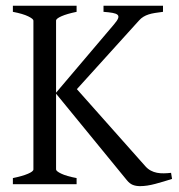

<svg xmlns="http://www.w3.org/2000/svg" viewBox="-20 -635 618 662"><path d="M24.4 0V-21Q57.6 -27.8 76.4 -35.9Q95.2 -43.9 95.2 -50.8V-564Q95.2 -569.8 77.4 -578.6Q59.6 -587.4 24.4 -594.2V-615.2H244.1V-594.2Q210.9 -587.4 192.1 -579.1Q173.3 -570.8 173.3 -564V-315.4L373 -550.8Q384.3 -564 387.2 -571.8Q390.1 -579.6 385.3 -584Q380.4 -588.4 368.2 -590.6Q356 -592.8 336.9 -594.2V-615.2H542V-594.2Q526.4 -592.3 514.2 -590.3Q502 -588.4 492.2 -585.2Q482.4 -582 474.4 -577.1Q466.3 -572.3 459 -564L245.1 -327.6L481 -62Q489.7 -52.2 499.8 -46.9Q509.8 -41.5 521.2 -39.3Q532.7 -37.1 544.9 -37.4Q557.1 -37.6 569.8 -39.1L573.2 -18.1Q544.4 -8.8 515.4 -1Q486.3 6.8 462.9 6.8Q448.7 6.8 437.7 2.4Q426.8 -2 417 -14.2L173.3 -312V-50.8Q173.3 -44.9 190.9 -36.4Q208.5 -27.8 244.1 -21V0Z"/></svg>

Font: Gentium Unicode
Style: Regular
Weight: 400
Version: Version 1.009